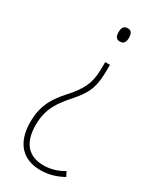

<svg xmlns="http://www.w3.org/2000/svg" viewBox="-189 -587 686 841"><g transform="rotate(30 154.0 -167.0)"><path d="M219 -498C219 -518 214 -532 194 -532C174 -532 167 -519 167 -497C167 -477 173 -464 193 -464C214 -464 219 -480 219 -498ZM206 -335V-354H182V-335C182 -261 172 -226 124 -167C73 -110 29 -62 29 36C29 147 87 198 172 198C215 198 252 186 286 167L274 144C242 163 209 173 173 173C101 173 56 130 56 37C56 -49 91 -93 144 -153C194 -211 206 -248 206 -335Z"/></g></svg>

Font: Noto Sans Sinhala Condensed Thin
Style: Regular
Weight: 100
Width: 3
Designer: Jelle Bosma - Monotype Design Team
Foundry: Monotype Imaging Inc.
Version: Version 2.006